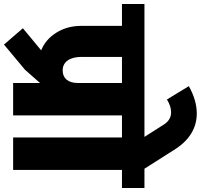

<svg xmlns="http://www.w3.org/2000/svg" viewBox="-77 -921 1009 965"><g transform="rotate(90 427.5 -438.5)"><path d="M616 -547H525V0H362V-135L296 -60L169 46L87 -49L198 -141Q143 -163 109 -217.5Q75 -272 75 -343V-547H-35V-660H616ZM231 -344Q231 -299 249 -274Q267 -249 299 -249Q329 -249 345.5 -269Q362 -289 362 -324V-547H231Z M546 -660H890V-547H799V0H636V-547H546ZM793 -660H633L570 -759Q547 -794 509 -794Q479 -794 445 -773L378 -883Q449 -923 515 -923Q569 -923 613.5 -896.5Q658 -870 692 -819Z"/></g></svg>

Font: Akshar
Style: Bold
Weight: 700
Designer: Tall Chai
Foundry: Tall Chai
Version: Version 1.000